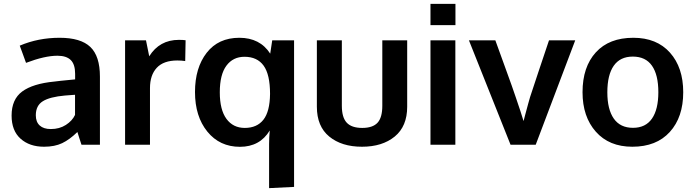

<svg xmlns="http://www.w3.org/2000/svg" viewBox="-20 -744 3572 987"><path d="M206.5 10.3Q131.8 10.3 85.7 -31Q39.6 -72.3 39.6 -149.9Q39.6 -233.4 94.2 -273.7Q148.9 -314 259.3 -324.7Q274.4 -326.7 292 -328.6Q309.6 -330.6 331.5 -332.5Q353.5 -334.5 366.2 -335.9V-364.3Q366.2 -413.1 343.8 -435.3Q321.3 -457.5 275.4 -457.5Q210 -457.5 113.8 -420.9Q113.3 -422.4 97.7 -465.3Q82 -508.3 81.5 -509.3Q176.3 -549.8 286.6 -549.8Q395 -549.8 444.3 -502.7Q493.7 -455.6 493.7 -350.1V0H398.9Q398.4 -2 388.2 -32.7Q377.9 -63.5 377.9 -65.4Q337.9 -26.4 299.6 -8.1Q261.2 10.3 206.5 10.3ZM241.2 -80.6Q285.6 -80.6 318.6 -101.8Q351.6 -123 365.7 -153.3V-256.8Q364.3 -256.8 340.1 -254.9Q315.9 -252.9 314 -252.9Q236.3 -246.1 200.2 -223.6Q164.1 -201.2 164.1 -151.4Q164.1 -117.2 184.1 -98.9Q204.1 -80.6 241.2 -80.6Z M623 0V-536.6H730.5L747.1 -454.6Q799.8 -539.1 899.9 -539.1Q920.9 -539.1 934.1 -537.1L932.1 -430.2Q912.6 -433.1 891.6 -433.1Q820.8 -433.1 785.9 -395.5Q751 -357.9 751 -291V0Z M1363.3 223.1V-3.9Q1363.3 -37.6 1366.7 -73.2Q1315.9 10.7 1213.4 10.7Q1109.4 10.7 1045.9 -67.4Q982.4 -145.5 982.4 -271Q982.4 -395.5 1042.5 -472.7Q1102.5 -549.8 1210.4 -549.8Q1316.4 -549.8 1369.1 -468.3L1379.4 -536.6H1491.7V216.8ZM1238.3 -86.4Q1300.8 -86.4 1334 -128.4Q1367.2 -170.4 1368.2 -261.2Q1368.2 -360.8 1335.2 -406.5Q1302.2 -452.1 1236.8 -452.1Q1177.7 -452.1 1143.8 -406.2Q1109.9 -360.4 1109.9 -269.5Q1109.9 -179.7 1144 -133.1Q1178.2 -86.4 1238.3 -86.4Z M1608.9 -195.3V-536.6H1737.3V-200.2Q1737.3 -140.1 1762.5 -113.3Q1787.6 -86.4 1842.3 -86.4Q1896 -86.4 1920.7 -113Q1945.3 -139.6 1945.3 -200.2V-536.6H2073.2V-195.3Q2073.2 -94.7 2009.3 -42.2Q1945.3 10.3 1840.8 10.3Q1736.3 10.3 1672.6 -42Q1608.9 -94.2 1608.9 -195.3Z M2192.9 0V-536.6H2320.8V0ZM2192.9 -614.7V-724.1H2321.3V-614.7Z M2604.5 0 2390.6 -536.6H2526.4Q2534.2 -514.6 2575.9 -400.1Q2617.7 -285.6 2631.3 -244.1Q2659.2 -163.1 2671.4 -121.6Q2671.4 -122.1 2679.7 -153.3Q2688 -184.6 2695.6 -212.2Q2703.1 -239.7 2705.1 -245.6Q2705.6 -246.6 2749.8 -380.4Q2793.9 -514.2 2802.2 -536.6H2937L2733.9 0Z M3233.9 -86.9Q3298.8 -86.9 3331.5 -134.3Q3364.3 -181.6 3364.3 -270Q3364.3 -359.4 3331.5 -406.2Q3298.8 -453.1 3232.9 -453.1Q3168 -453.1 3135 -406Q3102.1 -358.9 3102.1 -269.5Q3102.1 -181.6 3135.3 -134.3Q3168.5 -86.9 3233.9 -86.9ZM3230.5 10.3Q3111.3 10.3 3043 -66.9Q2974.6 -144 2974.6 -270Q2974.6 -399.9 3043 -474.9Q3111.3 -549.8 3235.8 -549.8Q3356 -549.8 3424.1 -473.4Q3492.2 -397 3492.2 -270Q3492.2 -141.6 3423.3 -65.7Q3354.5 10.3 3230.5 10.3Z"/></svg>

Font: Oxygen
Style: Bold
Weight: 700
Designer: vernon adams
Foundry: Vernon Adams
Version: Version 0.2.3 webfont; ttfautohint (v0.93.3-1d66) -l 8 -r 50